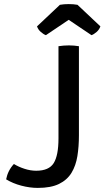

<svg xmlns="http://www.w3.org/2000/svg" viewBox="-20 -909 511 939"><path d="M48 -107Q70.5 -93 99.8 -83.5Q129 -74 157 -74Q219.5 -74 242.8 -111.5Q266 -149 266 -232V-683Q277.5 -685 291.2 -686Q305 -687 317 -687Q328.5 -687 341.8 -686Q355 -685 366 -683V-247Q366 -192.5 358.5 -145.8Q351 -99 329.8 -64Q308.5 -29 268.8 -9.5Q229 10 165 10Q126 10 84.2 -1Q42.5 -12 10 -32Q18.5 -75.5 48 -107ZM359 -885.5 471 -780Q465.5 -764 452.2 -752.5Q439 -741 427.5 -737L316 -812L204.5 -737Q193 -741 179.8 -752.5Q166.5 -764 161 -780L273 -885.5Q292.5 -889 316 -889Q339.5 -889 359 -885.5Z"/></svg>

Font: Signika Negative SC
Style: Regular
Weight: 400
Designer: Anna Giedryś
Foundry: Anna Giedryś
Version: Version 2.000; ttfautohint (v1.8.3) -l 8 -r 50 -G 200 -x 9 -